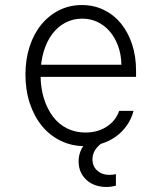

<svg xmlns="http://www.w3.org/2000/svg" viewBox="-20 -570 640 762"><path d="M122 -265H520V-289Q520 -347 504 -395Q488 -443 459.5 -477.5Q431 -512 391.5 -531Q352 -550 305 -550Q256 -550 215 -529.5Q174 -509 144 -472.5Q114 -436 97.5 -385Q81 -334 81 -274Q81 -212 98.5 -159.5Q116 -107 147 -69.5Q178 -32 221.5 -11Q265 10 316 10Q352 10 383.5 0Q415 -10 440.5 -28.5Q466 -47 484 -73Q502 -99 510 -130H453Q439 -90 403 -67Q367 -44 319 -44Q279 -44 246 -60.5Q213 -77 190 -107.5Q167 -138 154 -180Q141 -222 141 -273Q141 -323 153 -364Q165 -405 187 -434.5Q209 -464 239.5 -480Q270 -496 306 -496Q339 -496 366.5 -483Q394 -470 415 -446Q436 -422 448.5 -388Q461 -354 462 -313H122ZM440 167V121Q432 123 425 123.5Q418 124 413 124Q385 124 366 107Q347 90 347 62Q347 32 372 8Q397 -16 445 -33L416 -62Q353 -40 322.5 -6Q292 28 292 70Q292 115 322.5 143.5Q353 172 403 172Q414 172 423 170.5Q432 169 440 167Z"/></svg>

Font: CommitMonoV142 ExtLt
Style: Regular
Weight: 200
Monospace: yes
Designer: Eigil Nikolajsen
Foundry: Eigil Nikolajsen
Version: Version 1.142